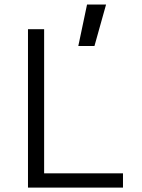

<svg xmlns="http://www.w3.org/2000/svg" viewBox="-20 -848 640 868"><path d="M106.5 -716H179.5V-64.5H536V0H106.5ZM373.5 -827.5H459.5L407 -640H334Z"/></svg>

Font: JuliaMono Light
Style: Regular
Weight: 300
Monospace: yes
Designer: cormullion
Foundry: corm
Version: Version 0.054; ttfautohint (v1.8.4)